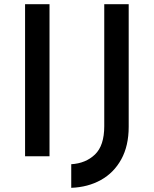

<svg xmlns="http://www.w3.org/2000/svg" viewBox="-20 -748 736 919"><path d="M100 -728H217V0H100ZM596 -141Q596 -50 560.5 14.5Q525 79 463 113.5Q401 148 321 151V38Q390 34 434.5 -8.5Q479 -51 479 -144V-728H596Z"/></svg>

Font: Synthetic SemiBold
Style: Regular
Weight: 600
Designer: Santiago Orozco
Foundry: Typemade
Version: Version 2.000; ttfautohint (v1.8.4.7-5d5b)